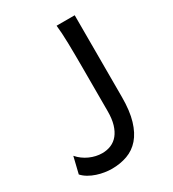

<svg xmlns="http://www.w3.org/2000/svg" viewBox="-177 -810 825 918"><g transform="rotate(-30 235.5 -350.5)"><path d="M380.9 -712.9V-261.2Q380.9 -185.1 365.2 -132.8Q349.6 -80.6 321.5 -48.3Q293.5 -16.1 254.4 -2Q215.3 12.2 168.5 12.2Q150.9 12.2 130.1 9Q109.4 5.9 88.4 -1Q67.4 -7.8 48.8 -18.6Q30.3 -29.3 17.1 -43.9L39.1 -134.3Q51.3 -120.1 66.4 -109.1Q81.5 -98.1 97.9 -90.8Q114.3 -83.5 131.6 -79.6Q148.9 -75.7 166 -75.7Q192.9 -75.7 215.3 -85.2Q237.8 -94.7 253.9 -114.5Q270 -134.3 279.1 -164.6Q288.1 -194.8 288.1 -236.8V-478.5Q288.1 -514.2 287.8 -548.1Q287.6 -582 286.9 -612.1Q286.1 -642.1 284.7 -667.7Q283.2 -693.4 280.8 -712.9Z"/></g></svg>

Font: Andika Afr
Style: Regular
Weight: 400
Designer: Victor Gaultney, Annie Olsen, Julie Remington, Don Collingsworth, Eric Hays, Becca Hirsbrunner
Foundry: SIL International
Version: Version 5.000